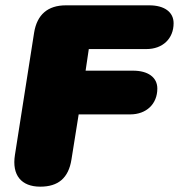

<svg xmlns="http://www.w3.org/2000/svg" viewBox="-20 -690 671 720"><path d="M131 10C198 10 237 -22 248 -92L275 -261H468C529 -261 570 -300 570 -358C570 -400 535 -425 479 -425H301L313 -506H529C590 -506 631 -545 631 -603C631 -645 596 -670 540 -670H227C159 -670 119 -635 108 -568L36 -109C24 -33 60 10 131 10Z"/></svg>

Font: SN Pro Black
Style: Italic
Weight: 900
Italic angle: -9°
Designer: Tobias Whetton
Foundry: Supernotes
Version: Version 1.001;Glyphs 3.2 (3249)